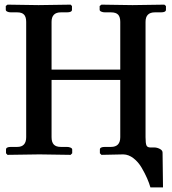

<svg xmlns="http://www.w3.org/2000/svg" viewBox="-20 -666 740 827"><path d="M511.2 -1 417 1 410.2 -5.9V-22Q410.2 -33.2 432.1 -33.2H458Q498 -33.2 498 -75.2V-321.8H202.1V-75.2Q202.1 -53.7 211.7 -43.5Q221.2 -33.2 242.2 -33.2H268.1Q277.3 -33.2 284.2 -30Q291 -26.9 291 -22V-5.9L284.2 1Q188 -1 149.9 -1L12.2 1L5.9 -5.9V-22Q5.9 -33.2 26.9 -33.2H54.2Q92.8 -33.2 92.8 -75.2V-571.8Q92.8 -592.8 83.7 -602.8Q74.7 -612.8 54.2 -612.8H26.9Q17.6 -612.8 11.2 -616Q4.9 -619.1 4.9 -624V-640.1L12.2 -646Q107.9 -644 146 -644L284.2 -646L290 -640.1V-624Q290 -612.8 268.1 -612.8H242.2Q202.1 -612.8 202.1 -571.8V-366.2H498V-571.8Q498 -592.8 488.8 -602.8Q479.5 -612.8 458 -612.8H432.1Q422.9 -612.8 416 -616Q409.2 -619.1 409.2 -624V-640.1L417 -646Q511.7 -644 550.8 -644L688 -646L694.8 -640.1V-624Q694.8 -612.8 672.9 -612.8H647Q606.9 -612.8 606.9 -571.8V-75.2Q606.9 -48.8 610.8 -39.8Q614.7 -30.8 627.9 -30.8H645Q656.2 -30.8 668.2 -24.7Q680.2 -18.6 680.2 -8.8L682.1 141.1H627.9Q622.6 122.6 613.5 101.8Q604.5 81.1 590.1 56.4Q575.7 31.7 554.9 15.6Q534.2 -0.5 511.2 -1Z"/></svg>

Font: Common Serif SemiBold
Style: Regular
Weight: 600
Designer: Philipp H. Poll, Khaled Hosny
Foundry: Stefan Peev, Context Ltd.
Version: Version 1.026